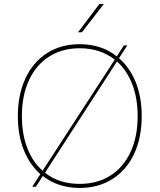

<svg xmlns="http://www.w3.org/2000/svg" viewBox="-20 -921 787 947"><path d="M191 -53 157 0H139L179 -62Q126 -109 97 -182Q68 -255 68 -348Q68 -454 105.5 -534.5Q143 -615 212 -659Q281 -703 373 -703Q481 -703 556 -643L591 -697H608L567 -634Q621 -587 650 -514Q679 -441 679 -348Q679 -242 641.5 -162Q604 -82 534.5 -38Q465 6 373 6Q267 6 191 -53ZM659 -348Q659 -436 632.5 -505Q606 -574 557 -618L202 -69Q271 -14 373 -14Q460 -14 524.5 -55Q589 -96 624 -171.5Q659 -247 659 -348ZM190 -79 546 -627Q474 -683 373 -683Q287 -683 222.5 -642Q158 -601 123 -525.5Q88 -450 88 -348Q88 -260 114.5 -191Q141 -122 190 -79ZM470 -901H492L384 -762H365Z"/></svg>

Font: Hanken Grotesk Thin
Style: Regular
Weight: 100
Designer: Alfredo Marco Pradil
Foundry: Hanken Design Co.
Version: Version 3.014